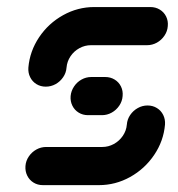

<svg xmlns="http://www.w3.org/2000/svg" viewBox="-20 -539 517 559"><path d="M409.6 -231.9Q424.8 -231.9 436.9 -224.4Q448.9 -217 455.2 -204.3Q461.5 -191.5 460.4 -176.3Q456.3 -128.5 428.9 -88Q401.5 -47.4 358.9 -23.7Q316.3 0 268.1 0H104.8Q89.6 0 77.6 -7.4Q65.6 -14.8 59.3 -27.6Q53 -40.4 54.1 -55.6Q55.2 -70.7 63.9 -83.5Q72.6 -96.3 85.9 -103.7Q99.3 -111.1 114.4 -111.1H277.8Q295.6 -111.1 311.5 -119.8Q327.4 -128.5 337.6 -143.5Q347.8 -158.5 349.3 -176.3Q350.4 -191.5 359.1 -204.3Q367.8 -217 381.1 -224.4Q394.4 -231.9 409.6 -231.9ZM337 -259.3Q335.9 -244.1 327.2 -231.3Q318.5 -218.5 305.2 -211.1Q291.9 -203.7 276.7 -203.7H236.3Q221.1 -203.7 209.1 -211.1Q197 -218.5 190.7 -231.3Q184.4 -244.1 185.6 -259.3Q187 -274.4 195.6 -287.2Q204.1 -300 217.4 -307.4Q230.7 -314.8 245.9 -314.8H286.3Q301.5 -314.8 313.7 -307.4Q325.9 -300 332.2 -287.2Q338.5 -274.4 337 -259.3ZM113.3 -286.7Q98.1 -286.7 86.1 -294.1Q74.1 -301.5 67.8 -314.3Q61.5 -327 62.6 -342.2Q66.7 -390 93.9 -430.6Q121.1 -471.1 163.7 -494.8Q206.3 -518.5 254.4 -518.5H417.8Q433 -518.5 445.2 -511.1Q457.4 -503.7 463.7 -490.9Q470 -478.1 468.5 -463Q467.4 -447.8 458.7 -435Q450 -422.2 436.7 -414.8Q423.3 -407.4 408.1 -407.4H244.8Q227 -407.4 211.1 -398.7Q195.2 -390 185.2 -375Q175.2 -360 173.7 -342.2Q172.6 -327 163.9 -314.3Q155.2 -301.5 141.9 -294.1Q128.5 -286.7 113.3 -286.7Z"/></svg>

Font: 26F Galaxy Sans Oblique
Style: Regular
Weight: 400
Italic angle: -5°
Designer: C₂₉H₂₅N₃O₅
Version: Version 1.200;FEAKit 1.0